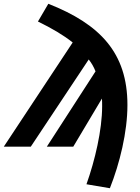

<svg xmlns="http://www.w3.org/2000/svg" viewBox="-68 -777 742 1017"><path d="M188 -757 133 -663C207 -627 268 -591 317 -552L-48 0H95L402 -462C417 -443 429 -422 438 -399L180 0H320L472 -255C473 -242 473 -228 473 -214C473 -89 435 73 390 199L514 220C566 89 607 -77 607 -221C607 -497 462 -649 188 -757Z"/></svg>

Font: Fira Sans
Style: Bold Italic
Weight: 700
Italic angle: -8°
Designer: bBox Type GmbH & Carrois Corporate GbR & Edenspiekermann AG
Foundry: bBox Type GmbH & Carrois Corporate GbR & Edenspiekermann AG
Version: Version 4.301;PS 004.301;hotconv 1.0.88;makeotf.lib2.5.64775